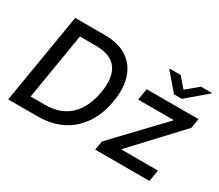

<svg xmlns="http://www.w3.org/2000/svg" viewBox="-130 -1046 1533 1342"><g transform="rotate(30 636.5 -375.5)"><path d="M273.1 0H34.4L155.2 -727.3H394.9Q502.1 -727.3 572.1 -682.7Q642 -638.1 670.1 -555.6Q698.2 -473 679 -358.3Q660.5 -246.4 606.7 -166.2Q552.9 -85.9 468.4 -43Q383.9 0 273.1 0ZM160.2 -95.9H277.7Q402.3 -95.9 476.9 -167.8Q551.5 -239.7 573.2 -371.4Q594.5 -497.5 546.2 -564.5Q497.9 -631.4 378.6 -631.4H248.9ZM736.5 0 748.9 -72.8 1105.8 -448.2 1107.2 -453.1H821.7L837 -545.5H1255.3L1242.5 -468L897 -97.3L895.6 -92.3H1189.6L1174.4 0ZM992.9 -750.7 1061.8 -671.2 1157 -750.7H1244L1242.9 -745L1083.5 -610.1H1020.2L904.8 -745L905.9 -750.7Z"/></g></svg>

Font: Inter UI Medium
Style: Italic
Weight: 500
Italic angle: 9.39999°
Designer: Rasmus Andersson
Foundry: rsms
Version: 3.2;8d6f07862